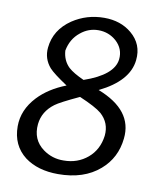

<svg xmlns="http://www.w3.org/2000/svg" viewBox="-79 -729 694 822"><g transform="rotate(10 267.5 -318.5)"><path d="M264.6 -313.5Q182.6 -275.4 162.1 -259.8Q113.3 -223.6 107.4 -168Q100.6 -99.6 152.3 -61.5Q192.4 -32.2 242.2 -33.2Q302.7 -33.2 346.2 -69.8Q389.6 -106.4 397.5 -168Q403.3 -224.6 361.3 -261.7Q335.9 -283.2 264.6 -313.5ZM293 -608.4Q250 -608.4 215.8 -580.1Q177.7 -549.8 168 -498Q170.9 -455.1 199.2 -427.7Q220.7 -408.2 266.6 -387.7Q393.6 -431.6 401.4 -501Q406.2 -546.9 371.1 -579.1Q337.9 -608.4 293 -608.4ZM228.5 28.3Q140.6 28.3 84 -13.7Q23.4 -60.5 23.4 -143.6Q23.4 -214.8 78.1 -273.4Q124 -322.3 199.2 -351.6Q138.7 -391.6 120.1 -412.1Q87.9 -449.2 92.8 -498Q100.6 -576.2 170.9 -624Q232.4 -665 308.6 -665Q379.9 -665 427.7 -625Q481.4 -580.1 473.6 -509.8Q463.9 -418 337.9 -356.4Q494.1 -295.9 480.5 -170.9Q471.7 -85 409.2 -31.2Q340.8 28.3 228.5 28.3Z"/></g></svg>

Font: Puritan
Style: Italic
Weight: 400
Version: 2.0a